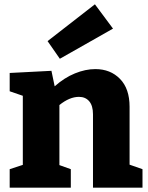

<svg xmlns="http://www.w3.org/2000/svg" viewBox="-20 -872 689 892"><path d="M582 -107 642 -86V0H412V-341Q412 -381 394.5 -401.5Q377 -422 347 -422Q303 -422 256 -384V-105L309 -86V0H25V-86L86 -106V-427L25 -448V-533L219 -543L234 -471Q279 -511 328 -531Q377 -551 423 -551Q493 -551 537.5 -505.5Q582 -460 582 -376ZM505 -739 258 -599 201 -681 421 -852Z"/></svg>

Font: Bitter Pro ExtraBold
Style: Regular
Weight: 800
Designer: Sol Matas, and Bitter project Authors
Foundry: Sol Matas
Version: Version 1.010